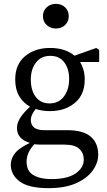

<svg xmlns="http://www.w3.org/2000/svg" viewBox="-20 -737 558 997"><path d="M118 102Q118 151 153 172Q188 193 247 193Q330 193 372.5 163.5Q415 134 415 92Q415 58 392 36Q369 14 315 14H198Q188 14 178 13.5Q168 13 158 12Q118 56 118 102ZM239 -160Q200 -160 165 -171Q140 -139 140 -115Q140 -61 210 -61H329Q412 -61 451 -27.5Q490 6 490 66Q490 109 461 149Q432 189 375 214.5Q318 240 232 240Q129 240 82.5 205.5Q36 171 36 118Q36 86 58 58.5Q80 31 135 5Q68 -15 68 -73Q68 -96 83.5 -122.5Q99 -149 136 -183Q100 -203 79.5 -238Q59 -273 59 -324Q59 -403 110.5 -445.5Q162 -488 240 -488Q318 -488 367 -448L480 -488L495 -478V-415H396Q407 -397 413.5 -374Q420 -351 420 -324Q420 -245 368.5 -202.5Q317 -160 239 -160ZM237 -200Q285 -200 312 -236Q339 -272 339 -327Q339 -380 313.5 -413.5Q288 -447 241 -447Q194 -447 167 -412.5Q140 -378 140 -323Q140 -268 165.5 -234Q191 -200 237 -200ZM270 -589Q242 -589 222.5 -607Q203 -625 203 -653Q203 -681 222.5 -699Q242 -717 270 -717Q299 -717 318 -699Q337 -681 337 -653Q337 -625 318 -607Q299 -589 270 -589Z"/></svg>

Font: Source Serif 4
Style: Regular
Weight: 400
Designer: Frank Grießhammer
Foundry: Adobe
Version: Version 4.005;hotconv 1.1.0;makeotfexe 2.6.0